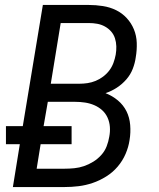

<svg xmlns="http://www.w3.org/2000/svg" viewBox="-20 -755 640 775"><path d="M32 0 60 -173H4V-246H72L153 -735H338Q367 -735 395.5 -730.5Q424 -726 448.5 -714Q473 -702 491.5 -682Q510 -662 520.5 -636.5Q531 -611 532 -582Q533 -553 528 -524Q525 -501 516 -477.5Q507 -454 490 -434.5Q473 -415 451.5 -401Q430 -387 406 -379Q434 -368 456 -349.5Q478 -331 490.5 -306Q503 -281 505.5 -250.5Q508 -220 503 -190Q499 -162 487 -134Q475 -106 455 -82.5Q435 -59 408.5 -42.5Q382 -26 354 -16.5Q326 -7 297.5 -3.5Q269 0 240 0ZM185 -417H300Q317 -417 333.5 -419.5Q350 -422 366 -428.5Q382 -435 396.5 -446Q411 -457 421.5 -471Q432 -485 438 -501.5Q444 -518 447 -534Q450 -551 449.5 -568Q449 -585 444 -600.5Q439 -616 428.5 -628Q418 -640 403.5 -648Q389 -656 372.5 -659Q356 -662 338 -662H225ZM128 -74H240Q260 -74 280 -76Q300 -78 319 -84.5Q338 -91 356 -102Q374 -113 388.5 -129Q403 -145 410.5 -164.5Q418 -184 421 -203Q425 -223 423.5 -243Q422 -263 414 -280.5Q406 -298 392 -310.5Q378 -323 360.5 -330.5Q343 -338 323.5 -341Q304 -344 283 -344H173L156 -246H269V-173H144Z"/></svg>

Font: Iosevka Custom Oblique
Style: Regular
Weight: 400
Italic angle: -9°
Designer: Belleve Invis
Foundry: Belleve Invis
Version: Version 27.0.1